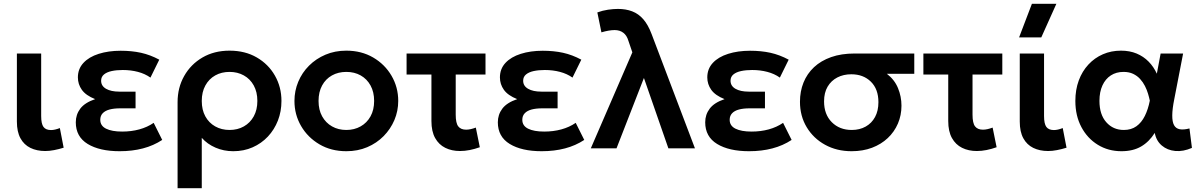

<svg xmlns="http://www.w3.org/2000/svg" viewBox="-20 -782 6334 1012"><path d="M218.5 14Q174 14 140.2 -2.5Q106.5 -19 87.8 -53.2Q69 -87.5 69 -141V-500H197V-170.5Q197 -129.5 209.2 -113Q221.5 -96.5 249 -96.5Q259 -96.5 270.8 -99.2Q282.5 -102 295.5 -107L315.5 -3.5Q290 4.5 265.2 9.2Q240.5 14 218.5 14Z M610.5 15Q505 15 442.2 -23.2Q379.5 -61.5 379.5 -137.5Q379.5 -178 403.2 -209.5Q427 -241 481.5 -259.5Q432.5 -279 411.5 -308.5Q390.5 -338 390.5 -374Q390.5 -419 419.8 -450.5Q449 -482 500.2 -498.2Q551.5 -514.5 616 -514.5Q674.5 -514.5 723.2 -503.8Q772 -493 819.5 -467.5L773 -373Q744 -393.5 706.8 -403.2Q669.5 -413 627 -413Q594.5 -413 568.8 -407.5Q543 -402 528 -389.5Q513 -377 513 -356.5Q513 -329 539 -314Q565 -299 609 -299H694.5V-211H613Q581 -211 557.5 -204.8Q534 -198.5 521.2 -185Q508.5 -171.5 508.5 -150.5Q508.5 -119 539 -103.8Q569.5 -88.5 624 -88.5Q672 -88.5 714.2 -100Q756.5 -111.5 790 -134.5L835 -44.5Q789.5 -14.5 733.5 0.2Q677.5 15 610.5 15Z M916 210V-243.5Q916 -320 950.8 -381.5Q985.5 -443 1047.2 -479Q1109 -515 1190 -515Q1272 -515 1333.5 -479.2Q1395 -443.5 1429.2 -383.2Q1463.5 -323 1463.5 -250Q1463.5 -194.5 1444.8 -146.5Q1426 -98.5 1392 -62.2Q1358 -26 1311.5 -5.5Q1265 15 1209.5 15Q1159.5 15 1116 -3.8Q1072.5 -22.5 1043.5 -55.5V210ZM1190 -97Q1232.5 -97 1265.5 -115.8Q1298.5 -134.5 1317.5 -168.8Q1336.5 -203 1336.5 -250Q1336.5 -297 1317.5 -331.5Q1298.5 -366 1265.2 -384.5Q1232 -403 1190 -403Q1147.5 -403 1114.5 -384.5Q1081.5 -366 1062.5 -331.5Q1043.5 -297 1043.5 -250Q1043.5 -203 1062.2 -168.8Q1081 -134.5 1114.2 -115.8Q1147.5 -97 1190 -97Z M1805.5 15Q1725.5 15 1663.8 -21.2Q1602 -57.5 1567 -117.8Q1532 -178 1532 -250Q1532 -303 1552 -351Q1572 -399 1608.8 -435.8Q1645.5 -472.5 1695.5 -493.8Q1745.5 -515 1805.5 -515Q1885 -515 1946.8 -479Q2008.5 -443 2043.8 -382.5Q2079 -322 2079 -250Q2079 -197 2058.8 -149.2Q2038.5 -101.5 2002 -64.5Q1965.5 -27.5 1915.5 -6.2Q1865.5 15 1805.5 15ZM1805.5 -97Q1847.5 -97 1880.8 -115.8Q1914 -134.5 1933 -168.8Q1952 -203 1952 -250Q1952 -297 1933 -331.5Q1914 -366 1881 -384.5Q1848 -403 1805.5 -403Q1763 -403 1729.8 -384.5Q1696.5 -366 1677.8 -331.5Q1659 -297 1659 -250Q1659 -203 1678 -168.8Q1697 -134.5 1730 -115.8Q1763 -97 1805.5 -97Z M2404.5 14Q2361 14 2327 -2.8Q2293 -19.5 2273.5 -54.5Q2254 -89.5 2254 -144V-389H2123V-500H2539V-389H2382V-177.5Q2382 -133 2395.5 -115.8Q2409 -98.5 2437 -98.5Q2449 -98.5 2461.8 -101.5Q2474.5 -104.5 2488 -109.5L2509 -6Q2482.5 3.5 2456 8.8Q2429.5 14 2404.5 14Z M2835 15Q2729.5 15 2666.8 -23.2Q2604 -61.5 2604 -137.5Q2604 -178 2627.8 -209.5Q2651.5 -241 2706 -259.5Q2657 -279 2636 -308.5Q2615 -338 2615 -374Q2615 -419 2644.2 -450.5Q2673.5 -482 2724.8 -498.2Q2776 -514.5 2840.5 -514.5Q2899 -514.5 2947.8 -503.8Q2996.5 -493 3044 -467.5L2997.5 -373Q2968.5 -393.5 2931.2 -403.2Q2894 -413 2851.5 -413Q2819 -413 2793.2 -407.5Q2767.5 -402 2752.5 -389.5Q2737.5 -377 2737.5 -356.5Q2737.5 -329 2763.5 -314Q2789.5 -299 2833.5 -299H2919V-211H2837.5Q2805.5 -211 2782 -204.8Q2758.5 -198.5 2745.8 -185Q2733 -171.5 2733 -150.5Q2733 -119 2763.5 -103.8Q2794 -88.5 2848.5 -88.5Q2896.5 -88.5 2938.8 -100Q2981 -111.5 3014.5 -134.5L3059.5 -44.5Q3014 -14.5 2958 0.2Q2902 15 2835 15Z M3094 0 3313 -506 3292 -567.5Q3284 -595 3265.5 -609.2Q3247 -623.5 3219.5 -623.5Q3205.5 -623.5 3187.8 -620.5Q3170 -617.5 3150 -611.5L3128.5 -716.5Q3155.5 -726.5 3184.5 -730.8Q3213.5 -735 3237 -735Q3279 -735 3312.2 -722.2Q3345.5 -709.5 3370.8 -680.5Q3396 -651.5 3414.5 -602.5L3643 0H3503L3374 -371L3229.5 0Z M3928 15Q3822.5 15 3759.8 -23.2Q3697 -61.5 3697 -137.5Q3697 -178 3720.8 -209.5Q3744.5 -241 3799 -259.5Q3750 -279 3729 -308.5Q3708 -338 3708 -374Q3708 -419 3737.2 -450.5Q3766.5 -482 3817.8 -498.2Q3869 -514.5 3933.5 -514.5Q3992 -514.5 4040.8 -503.8Q4089.5 -493 4137 -467.5L4090.5 -373Q4061.5 -393.5 4024.2 -403.2Q3987 -413 3944.5 -413Q3912 -413 3886.2 -407.5Q3860.5 -402 3845.5 -389.5Q3830.5 -377 3830.5 -356.5Q3830.5 -329 3856.5 -314Q3882.5 -299 3926.5 -299H4012V-211H3930.5Q3898.5 -211 3875 -204.8Q3851.5 -198.5 3838.8 -185Q3826 -171.5 3826 -150.5Q3826 -119 3856.5 -103.8Q3887 -88.5 3941.5 -88.5Q3989.5 -88.5 4031.8 -100Q4074 -111.5 4107.5 -134.5L4152.5 -44.5Q4107 -14.5 4051 0.2Q3995 15 3928 15Z M4468.5 15Q4390.5 15 4329 -18.8Q4267.5 -52.5 4232 -111.5Q4196.5 -170.5 4196.5 -245.5Q4196.5 -300.5 4215.2 -347Q4234 -393.5 4270.5 -427.8Q4307 -462 4360.8 -481Q4414.5 -500 4485 -500H4799V-393H4654.5Q4695 -362 4713.2 -317.5Q4731.5 -273 4731.5 -225Q4731.5 -174.5 4712.8 -130.8Q4694 -87 4659.2 -54.2Q4624.5 -21.5 4576.2 -3.2Q4528 15 4468.5 15ZM4469.5 -97Q4511 -97 4542.8 -114.8Q4574.5 -132.5 4592.2 -165.2Q4610 -198 4610 -243.5Q4610 -312.5 4570.2 -351.5Q4530.5 -390.5 4467 -390.5Q4426 -390.5 4393.5 -373.8Q4361 -357 4342.2 -325.2Q4323.5 -293.5 4323.5 -247.5Q4323.5 -179 4364.2 -138Q4405 -97 4469.5 -97Z M5128.5 14Q5085 14 5051 -2.8Q5017 -19.5 4997.5 -54.5Q4978 -89.5 4978 -144V-389H4847V-500H5263V-389H5106V-177.5Q5106 -133 5119.5 -115.8Q5133 -98.5 5161 -98.5Q5173 -98.5 5185.8 -101.5Q5198.5 -104.5 5212 -109.5L5233 -6Q5206.5 3.5 5180 8.8Q5153.5 14 5128.5 14Z M5504.5 14Q5460 14 5426.2 -2.5Q5392.5 -19 5373.8 -53.2Q5355 -87.5 5355 -141V-500H5483V-170.5Q5483 -129.5 5495.2 -113Q5507.5 -96.5 5535 -96.5Q5545 -96.5 5556.8 -99.2Q5568.5 -102 5581.5 -107L5601.5 -3.5Q5576 4.5 5551.2 9.2Q5526.5 14 5504.5 14ZM5351.5 -585 5419 -762H5548L5468.5 -585Z M5891 15Q5821.5 15 5766.5 -18.8Q5711.5 -52.5 5679.8 -112.2Q5648 -172 5648 -250Q5648 -309 5666 -357.8Q5684 -406.5 5716.8 -441.8Q5749.5 -477 5793.2 -496Q5837 -515 5888.5 -515Q5934.5 -515 5971 -499.8Q6007.5 -484.5 6034.2 -457.2Q6061 -430 6077.5 -393.5L6097.5 -500H6216L6169.5 -260Q6159 -208 6158.8 -174Q6158.5 -140 6168.2 -122.2Q6178 -104.5 6198.2 -100.8Q6218.5 -97 6249.5 -105L6262.5 -2.5Q6216.5 17.5 6174.8 13.8Q6133 10 6103.8 -14.8Q6074.5 -39.5 6066.5 -81.5Q6037 -34.5 5994.5 -9.8Q5952 15 5891 15ZM5903.5 -97Q5942.5 -97 5969.8 -116.5Q5997 -136 6014.2 -170.8Q6031.5 -205.5 6040.5 -251.5Q6037 -268.5 6031 -288.5Q6025 -308.5 6014.8 -328.8Q6004.5 -349 5989.2 -365.8Q5974 -382.5 5952.5 -392.8Q5931 -403 5902 -403Q5863.5 -403 5835 -384.5Q5806.5 -366 5790.8 -331.8Q5775 -297.5 5775 -250.5Q5775 -178.5 5811 -137.8Q5847 -97 5903.5 -97Z"/></svg>

Font: Geologica Cursive Medium
Style: Regular
Weight: 500
Designer: Sindre Bremnes, Frode Helland
Foundry: Monokrom Skriftforlag AS
Version: Version 1.010;gftools[0.9.28]